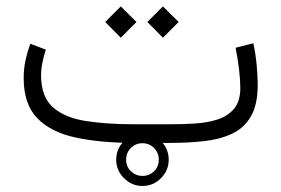

<svg xmlns="http://www.w3.org/2000/svg" viewBox="-20 -457 900 614"><path d="M523.9 0H410.2Q301.8 0 222.2 -17.1Q142.6 -34.2 99.1 -79.1Q55.7 -124 55.7 -207.5Q55.7 -236.3 61.5 -263.7Q67.4 -291 77.1 -316.9L126.5 -298.3Q120.1 -278.3 115.7 -256.8Q111.3 -235.4 111.3 -215.3Q111.8 -147 149.4 -113.8Q187 -80.6 254.2 -70.1Q321.3 -59.6 410.2 -59.6H524.4Q561.5 -59.6 600.8 -61.8Q640.1 -64 673.6 -74.2Q707 -84.5 727.8 -108.4Q748.5 -132.3 748.5 -175.8Q748.5 -200.2 744.6 -234.1Q740.7 -268.1 733.4 -304.2L790 -318.8Q797.4 -286.1 800.8 -249Q804.2 -211.9 804.2 -186Q804.2 -122.6 782.5 -85Q760.7 -47.4 721.9 -29.3Q683.1 -11.2 632.6 -5.6Q582 0 523.9 0ZM501 -436.5 551.3 -386.7 501 -336.4 451.2 -386.7ZM366.2 -436.5 416.5 -386.7 366.2 -336.4 316.4 -386.7ZM351.6 53.7Q351.6 19 376.5 -5.6Q401.4 -30.3 435.5 -30.3Q470.2 -30.3 494.9 -5.6Q519.5 19 519.5 53.7Q519.5 87.9 494.9 112.8Q470.2 137.7 435.5 137.7Q401.4 137.7 376.5 112.8Q351.6 87.9 351.6 53.7ZM383.3 53.7Q383.3 75.7 398.7 90.6Q414.1 105.5 435.5 105.5Q457.5 105.5 472.7 90.6Q487.8 75.7 487.8 53.7Q487.8 31.7 472.7 16.4Q457.5 1 435.5 1Q413.6 1 398.4 16.4Q383.3 31.7 383.3 53.7Z"/></svg>

Font: Vazirmatn FD NL ExtraLight
Style: Regular
Weight: 200
Designer: Saber Rastikerdar
Foundry: Saber Rastikerdar
Version: Version 33.003